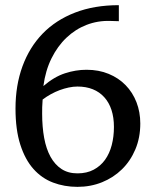

<svg xmlns="http://www.w3.org/2000/svg" viewBox="-20 -707 603 743"><path d="M420.9 -215.8Q420.9 -252.4 411.4 -281.5Q401.9 -310.5 383.5 -330.8Q365.2 -351.1 339.1 -361.6Q313 -372.1 279.8 -372.1Q263.7 -372.1 246.1 -368.4Q228.5 -364.7 210.9 -358.2Q193.4 -351.6 176.5 -342.3Q159.7 -333 145 -321.8Q143.6 -306.2 143.3 -292.2Q143.1 -278.3 143.1 -267.1Q143.1 -215.8 150.9 -173.3Q158.7 -130.9 175.5 -100.3Q192.4 -69.8 218 -53Q243.7 -36.1 279.8 -36.1Q315.9 -36.1 342.5 -50.3Q369.1 -64.5 386.5 -88.6Q403.8 -112.8 412.4 -145.5Q420.9 -178.2 420.9 -215.8ZM522.9 -229Q522.9 -174.3 503.9 -129.2Q484.9 -84 451.9 -51.8Q418.9 -19.5 374.8 -1.7Q330.6 16.1 279.8 16.1Q229 16.1 185.3 -0.5Q141.6 -17.1 109.4 -53.2Q77.1 -89.4 58.6 -147.2Q40 -205.1 40 -287.1Q40 -376.5 66.9 -450.2Q93.8 -523.9 144.8 -576.7Q195.8 -629.4 270.3 -658.2Q344.7 -687 439.9 -687V-625L405.8 -626Q357.9 -627.4 314.7 -610.6Q271.5 -593.8 237.1 -561Q202.6 -528.3 179.2 -481Q155.8 -433.6 147.9 -374Q189.5 -409.7 231.2 -423.3Q272.9 -437 314.9 -437Q362.3 -437 400.6 -421.1Q439 -405.3 466.1 -377.4Q493.2 -349.6 508.1 -311.5Q522.9 -273.4 522.9 -229Z"/></svg>

Font: Charis SIL CyrE
Style: Regular
Weight: 400
Foundry: SIL International
Version: Version 5.000